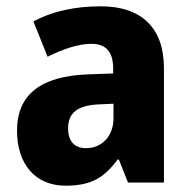

<svg xmlns="http://www.w3.org/2000/svg" viewBox="-20 -579 601 609"><path d="M300 -559C215 -559 143 -542 86 -511L131 -399C181 -424 229 -440 270 -440C314 -440 339 -417 339 -361V-346L256 -343C111 -337 34 -280 34 -165C34 -57 93 10 188 10C270 10 311 -16 353 -73H357L386 0H500V-363C500 -492 427 -559 300 -559ZM295 -248 340 -250V-204C340 -146 302 -109 253 -109C218 -109 196 -129 196 -172C196 -220 224 -245 295 -248Z"/></svg>

Font: Noto Sans Thai Looped SemiCondensed ExtraBold
Style: Regular
Weight: 800
Width: 4
Designer: Sasikarn Vongin, Ben Mitchell
Foundry: The Fontpad Ltd
Version: Version 1.001